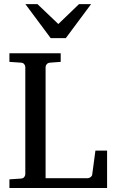

<svg xmlns="http://www.w3.org/2000/svg" viewBox="-20 -936 571 956"><path d="M26.9 0V-43L85 -46.9Q95.7 -47.9 100.8 -54.7Q106 -61.5 106 -68.8V-602.1Q106 -609.4 100.8 -616.2Q95.7 -623 85 -624L26.9 -627.9V-670.9H282.2V-627.9L229 -624Q218.3 -623 212.6 -616.2Q207 -609.4 207 -602.1V-48.8H417Q423.8 -48.8 430.9 -54Q438 -59.1 439 -65.9L455.1 -186H513.2V0ZM307.6 -746.1H232.4L106.4 -915.5H166.5L270.5 -816.4L373.5 -915.5H433.6Z"/></svg>

Font: Charis SIL Afr
Style: Regular
Weight: 400
Foundry: SIL International
Version: Version 5.000